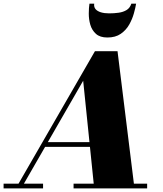

<svg xmlns="http://www.w3.org/2000/svg" viewBox="-70 -1050 910 1070"><path d="M18 0 459 -764.5H585L679.5 0H455L393.5 -600L48 0ZM-50 0V-26.5H170V0ZM340 0V-26.5H750V0ZM181.5 -231.5V-258H510V-231.5ZM528.5 -841Q487 -841 464.5 -861.5Q442 -882 433.2 -912.5Q424.5 -943 424.8 -975Q425 -1007 428.5 -1029.5H455Q452.5 -1011 462.5 -999.2Q472.5 -987.5 492 -981.5Q511.5 -975.5 538.5 -975.5Q565.5 -975.5 590.8 -979Q616 -982.5 635 -993.8Q654 -1005 662 -1029.5H688.5Q685 -1007 676 -975Q667 -943 649.8 -912.5Q632.5 -882 603 -861.5Q573.5 -841 528.5 -841Z"/></svg>

Font: Bodoni Moda 9pt Black
Style: Italic
Weight: 900
Italic angle: -13°
Designer: Owen Earl
Foundry: indestructible type
Version: Version 2.004